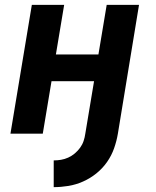

<svg xmlns="http://www.w3.org/2000/svg" viewBox="-20 -550 640 790"><path d="M201 220V110Q216 110 231 107.5Q246 105 260.5 98.5Q275 92 287.5 81.5Q300 71 309.5 58Q319 45 324 30Q329 15 331 0L367 -216H192L156 0H23L111 -530H244L210 -326H385L419 -530H552L465 0Q460 30 449.5 60Q439 90 420.5 116.5Q402 143 376.5 163.5Q351 184 321.5 197Q292 210 261.5 215Q231 220 201 220Z"/></svg>

Font: Iosevka Curly XBdEx
Style: Italic
Weight: 800
Width: 7
Italic angle: -9°
Monospace: yes
Designer: Belleve Invis
Foundry: Belleve Invis
Version: Version 11.1.0; ttfautohint (v1.8.3)